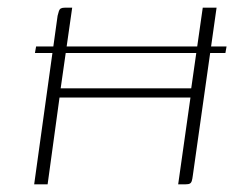

<svg xmlns="http://www.w3.org/2000/svg" viewBox="-20 -480 644 500"><path d="M69 0 130 -439Q132 -447 133.5 -451.5Q135 -456 138.5 -458Q142 -460 149 -460H168L138 -250H478L508 -460H544L482 -22Q481 -14 479.5 -9Q478 -4 474.5 -2Q471 0 463 0H444L476 -226H135L104 0ZM74 -359H570L567 -342H71Z"/></svg>

Font: Genos Thin ExtraLight
Style: Italic
Weight: 250
Italic angle: -8°
Version: Version 1.010